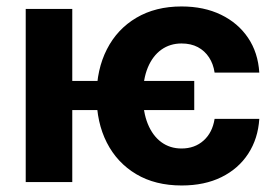

<svg xmlns="http://www.w3.org/2000/svg" viewBox="-20 -567 863 598"><path d="M585 -314.9V-224.1H153.3V-314.9ZM205.1 -539.1V0H60.1V-539.1ZM545.9 10.7Q463.4 10.7 404.1 -24.7Q344.7 -60.1 312.7 -122.8Q280.8 -185.5 280.8 -267.6Q280.8 -350.6 313 -413.6Q345.2 -476.6 404.8 -511.7Q464.4 -546.9 545.4 -546.9Q615.2 -546.9 668.2 -521.2Q721.2 -495.6 752.4 -449.5Q783.7 -403.3 787.6 -340.8H648.4Q644.5 -367.7 631.1 -388.2Q617.7 -408.7 596.2 -420.2Q574.7 -431.6 545.4 -431.6Q509.8 -431.6 482.7 -412.4Q455.6 -393.1 440.4 -356.7Q425.3 -320.3 425.3 -269Q425.3 -217.8 440.4 -180.9Q455.6 -144 482.4 -124.3Q509.3 -104.5 545.4 -104.5Q586.4 -104.5 614 -129.2Q641.6 -153.8 648.4 -196.8H787.6Q783.7 -135.3 753.2 -88.4Q722.7 -41.5 669.9 -15.4Q617.2 10.7 545.9 10.7Z"/></svg>

Font: Inter 18pt
Style: Bold
Weight: 700
Designer: Rasmus Andersson
Foundry: rsms
Version: Version 4.001;git-66647c0bb